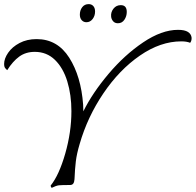

<svg xmlns="http://www.w3.org/2000/svg" viewBox="-28 -899 951 933"><path d="M903 -712Q903 -700 896 -691Q879 -698 853 -698Q752 -698 652 -629Q552 -560 474.5 -445.5Q397 -331 359 -199Q345 -152 340.5 -115Q336 -78 334 -28Q333 -14 328 -7Q323 0 312 0Q271 0 258 1.5Q245 3 223 14Q218 7 218 3Q259 -48 289 -152.5Q319 -257 319 -359Q319 -438 299 -503.5Q279 -569 239 -608Q199 -647 141 -647Q97 -647 65.5 -624Q34 -601 7 -558Q-1 -565 -4.5 -570.5Q-8 -576 -8 -588Q-8 -614 11.5 -642.5Q31 -671 67 -690Q103 -709 150 -709Q251 -709 308.5 -618.5Q366 -528 376 -390Q377 -379 377 -358Q421 -447 499 -539.5Q577 -632 667.5 -693Q758 -754 837 -754Q869 -754 885 -744Q901 -734 903 -716ZM360 -828Q360 -849 371.5 -864Q383 -879 403 -879Q417 -879 425.5 -869.5Q434 -860 434 -843Q434 -822 422 -806.5Q410 -791 392 -791Q378 -791 369 -801Q360 -811 360 -828ZM512 -819Q510 -840 523.5 -857Q537 -874 559 -874Q588 -874 588 -841Q588 -820 576.5 -803Q565 -786 545 -786Q530 -786 521.5 -796Q513 -806 512 -819Z"/></svg>

Font: Charmonman
Style: Regular
Weight: 400
Designer: Ekaluck Peanpanawate
Foundry: Cadson Demak Co.,Ltd.
Version: Version 1.000; ttfautohint (v1.6)